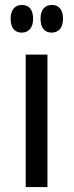

<svg xmlns="http://www.w3.org/2000/svg" viewBox="-20 -757 298 777"><path d="M68 -625C97 -625 114 -646 114 -681C114 -717 98 -737 69 -737C40 -737 23 -717 23 -681C23 -645 39 -625 68 -625ZM189 -625C218 -625 235 -646 235 -681C235 -717 219 -737 190 -737C161 -737 144 -717 144 -681C144 -645 160 -625 189 -625ZM84 0H172V-536H84Z"/></svg>

Font: Noto Sans Math
Style: Regular
Weight: 400
Designer: Monotype Design Team, Delve Withrington, Jeff Kellem
Foundry: Monotype Imaging Inc., Delve Fonts LLC
Version: Version 3.000